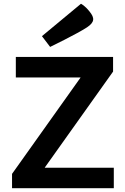

<svg xmlns="http://www.w3.org/2000/svg" viewBox="-20 -999 663 1019"><path d="M43.9 0H584V-108.9H217.8V-109.9L580.1 -619.1V-696.8H64V-587.9H407.2V-586.9L43.9 -76.2ZM246.1 -750C246.1 -750 386.7 -817.9 441.9 -854C481.9 -880.9 483.9 -902.8 455.1 -938C429.7 -970.2 409.7 -979 409.7 -979L202.6 -807.1Z"/></svg>

Font: Doppio One
Style: Regular
Weight: 400
Designer: Szymon Celej
Foundry: Sorkin Type Co
Version: Version 1.002